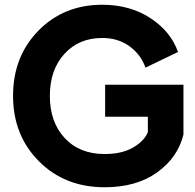

<svg xmlns="http://www.w3.org/2000/svg" viewBox="-20 -777 823 809"><path d="M421 12Q253 12 144 -97.5Q35 -207 35 -373Q35 -539 142 -648Q249 -757 411 -757Q528 -757 614 -700.5Q700 -644 730 -558L593 -492Q573 -548 525 -582.5Q477 -617 411 -617Q312 -617 251 -549.5Q190 -482 190 -373Q190 -263 252.5 -195.5Q315 -128 421 -128Q493 -128 540 -155Q587 -182 603 -220V-285H423V-420H753V-210Q729 -113 642 -50.5Q555 12 421 12Z"/></svg>

Font: Plus Jakarta Display
Style: Bold
Weight: 700
Designer: Gumpita Rahayu
Foundry: Tokotype Studio
Version: Version 1.000;hotconv 1.0.109;makeotfexe 2.5.65596